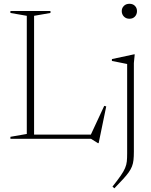

<svg xmlns="http://www.w3.org/2000/svg" viewBox="-20 -733 800 1014"><path d="M501 23H497L460.5 0H140.5V-22H480L453.5 -8.5L530.5 -174L541 -171ZM160 -649.5V0H35V-10.5L121.5 -25.5V-649.5L35 -664.5V-675H246.5V-664.5ZM663.5 -634Q645.5 -634 634.2 -645.8Q623 -657.5 623 -674.5Q623 -690.5 634.2 -701.8Q645.5 -713 663.5 -713Q682 -713 692.8 -701.8Q703.5 -690.5 703.5 -674.5Q703.5 -657.5 692.8 -645.8Q682 -634 663.5 -634ZM651.5 -395Q646 -396 632.8 -398.8Q619.5 -401.5 603 -404.8Q586.5 -408 571 -411V-421L687.5 -446H691.5L687 -400V68.5Q687 93.5 685 112Q683 130.5 677 145.8Q671 161 659.8 177Q648.5 193 630 213Q611.5 233 584 261.5L574 252.5Q601.5 218 617.2 195.2Q633 172.5 640.5 154.8Q648 137 649.8 119.5Q651.5 102 651.5 78Z"/></svg>

Font: Newsreader 24pt ExtraLight
Style: Regular
Weight: 250
Designer: Hugues Gentile
Foundry: Production Type
Version: Version 1.003